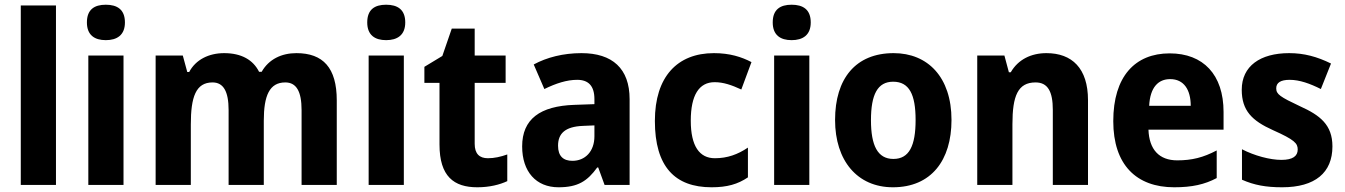

<svg xmlns="http://www.w3.org/2000/svg" viewBox="-20 -783 5696 813"><path d="M217 0V-760H68V0Z M428 -763C380 -763 348 -743 348 -688C348 -634 381 -613 428 -613C475 -613 509 -634 509 -688C509 -743 476 -763 428 -763ZM503 -548H354V0H503Z M1235 -558C1172 -558 1118 -532 1088 -479H1077C1052 -529 1003 -558 929 -558C865 -558 809 -531 781 -478H773L754 -548H639V0H788V-256C788 -372 809 -434 880 -434C926 -434 948 -396 948 -317V0H1097V-272C1097 -378 1121 -434 1188 -434C1235 -434 1257 -396 1257 -317V0H1406V-358C1406 -496 1348 -558 1235 -558Z M1615 -763C1567 -763 1535 -743 1535 -688C1535 -634 1568 -613 1615 -613C1662 -613 1696 -634 1696 -688C1696 -743 1663 -763 1615 -763ZM1690 -548H1541V0H1690Z M2046 -113C2010 -113 1990 -132 1990 -174V-432H2121V-548H1990V-662H1893L1853 -546L1777 -500V-432H1841V-171C1841 -36 1902 10 2001 10C2053 10 2096 -1 2128 -16V-129C2100 -119 2073 -113 2046 -113Z M2442 -558C2365 -558 2295 -540 2240 -510L2285 -406C2334 -430 2380 -445 2424 -445C2471 -445 2497 -420 2497 -363V-342L2412 -339C2267 -334 2191 -279 2191 -163C2191 -56 2250 10 2345 10C2427 10 2467 -16 2509 -74H2513L2540 0H2646V-363C2646 -493 2573 -558 2442 -558ZM2449 -250 2497 -252V-206C2497 -141 2457 -102 2404 -102C2366 -102 2343 -121 2343 -166C2343 -217 2372 -247 2449 -250Z M2993 10C3059 10 3104 -3 3147 -32V-158C3104 -129 3060 -113 3007 -113C2942 -113 2905 -164 2905 -272C2905 -380 2940 -435 3006 -435C3043 -435 3078 -423 3119 -404L3162 -520C3120 -542 3070 -558 3003 -558C2848 -558 2753 -458 2753 -271C2753 -77 2838 10 2993 10Z M3332 -763C3284 -763 3252 -743 3252 -688C3252 -634 3285 -613 3332 -613C3379 -613 3413 -634 3413 -688C3413 -743 3380 -763 3332 -763ZM3407 -548H3258V0H3407Z M4009 -275C4009 -457 3908 -558 3764 -558C3603 -558 3516 -450 3516 -275C3516 -103 3610 10 3761 10C3923 10 4009 -104 4009 -275ZM3668 -274C3668 -383 3696 -437 3762 -437C3830 -437 3857 -383 3857 -275C3857 -166 3830 -110 3763 -110C3696 -110 3668 -167 3668 -274Z M4411 -558C4346 -558 4291 -531 4260 -477H4252L4233 -548H4118V0H4267V-257C4267 -377 4290 -434 4365 -434C4417 -434 4438 -395 4438 -318V0H4587V-359C4587 -494 4519 -558 4411 -558Z M4933 -557C4786 -557 4694 -459 4694 -270C4694 -85 4792 10 4952 10C5028 10 5081 -2 5132 -29V-146C5075 -116 5027 -104 4965 -104C4888 -104 4846 -150 4843 -234H5161V-309C5161 -467 5075 -557 4933 -557ZM4935 -448C4993 -448 5022 -403 5022 -335H4846C4850 -414 4885 -448 4935 -448Z M5622 -163C5622 -255 5569 -295 5485 -333C5400 -373 5384 -384 5384 -409C5384 -433 5403 -445 5441 -445C5483 -445 5527 -429 5573 -406L5616 -514C5557 -543 5502 -558 5439 -558C5316 -558 5238 -503 5238 -403C5238 -315 5281 -272 5370 -232C5462 -191 5475 -176 5475 -150C5475 -122 5454 -106 5406 -106C5357 -106 5291 -124 5239 -151V-22C5291 1 5341 10 5409 10C5549 10 5622 -52 5622 -163Z"/></svg>

Font: Noto Sans Armenian SemiCondensed Medium
Style: Regular
Weight: 500
Width: 4
Designer: Monotype Design Team
Foundry: Monotype Imaging Inc.
Version: Version 2.008